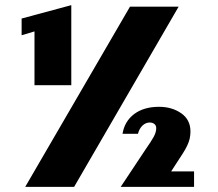

<svg xmlns="http://www.w3.org/2000/svg" viewBox="-20 -726 846 746"><path d="M114 -604 64 -589V-654L257 -706V-395H114ZM485 -700H674L268 0H78ZM546 -146Q567 -176 577 -194Q587 -212 587 -228Q587 -239 579.5 -244.5Q572 -250 562 -250Q546 -250 533.5 -238Q521 -226 516 -206H456Q464 -255 501.5 -283Q539 -311 598 -311Q648 -311 684 -286Q720 -261 720 -215Q720 -202 717 -187Q711 -162 691 -131L645 -60H734V0H449Z"/></svg>

Font: Notable
Style: Regular
Weight: 400
Designer: Multiple Designers
Foundry: Google, Inc.
Version: Version 1.100